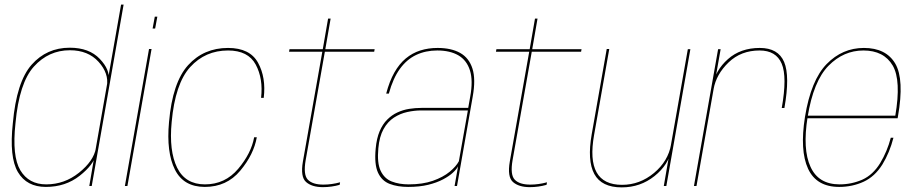

<svg xmlns="http://www.w3.org/2000/svg" viewBox="-20 -805 3968 831"><path d="M366.5 0H377L515 -785H504L383.5 -100ZM178.5 4Q263.5 4 324.8 -44.2Q386 -92.5 394 -135.5L395 -163Q385 -108 322 -57.5Q259 -7 180 -7Q104.5 -7 68 -68Q31.5 -129 47 -271.5Q63 -446.5 126.8 -517Q190.5 -587.5 282.5 -587.5Q361.5 -587.5 406.8 -537.2Q452 -487 442.5 -432L449.5 -459Q457.5 -502 411.8 -550.2Q366 -598.5 282 -598.5Q182 -598.5 116.8 -524.8Q51.5 -451 35.5 -271.5Q19.5 -124.5 57.5 -60.2Q95.5 4 178.5 4Z M520.5 0H531.5L636 -593H625ZM650 -733 640.5 -681.5H651.5L661 -733Z M866.5 4Q961 4 1019.8 -66.2Q1078.5 -136.5 1091.5 -211H1080Q1067.5 -141.5 1010.8 -74.2Q954 -7 867 -7Q782 -7 746.5 -79.5Q711 -152 723 -276.5Q738 -443 803.2 -514.8Q868.5 -586.5 967 -586.5Q1054 -586.5 1086.8 -525.5Q1119.5 -464.5 1110 -381.5H1121.5Q1132 -469.5 1096.8 -533.5Q1061.5 -597.5 967 -597.5Q862 -597.5 794.2 -523Q726.5 -448.5 711.5 -276.5Q699.5 -146 737 -71Q774.5 4 866.5 4Z M1377.5 5Q1415 5 1450 -5L1452 -16Q1415.5 -6 1379.5 -6Q1333 -6 1312.5 -27.2Q1292 -48.5 1303 -112L1386 -581H1599.5L1601.5 -592H1388L1411 -724.5H1400L1377 -592H1233L1231 -581H1375L1291 -106Q1279.5 -39.5 1304.8 -17.2Q1330 5 1377.5 5Z M1746.5 4Q1796 4 1833.5 -5.2Q1871 -14.5 1897.8 -28.8Q1924.5 -43 1940.5 -58Q1956.5 -73 1962.5 -85L1947.5 0H1958L2026 -387Q2039.5 -462 2024.8 -508.2Q2010 -554.5 1971.5 -576Q1933 -597.5 1874 -597.5Q1833.5 -597.5 1799 -586.5Q1764.5 -575.5 1736.2 -552Q1708 -528.5 1686.8 -491Q1665.5 -453.5 1651.5 -400H1663Q1681 -466 1710.8 -507Q1740.5 -548 1781.2 -567.2Q1822 -586.5 1872.5 -586.5Q1927.5 -586.5 1963.8 -565.5Q2000 -544.5 2014 -500.2Q2028 -456 2015 -386L2006.5 -338H1804Q1777.5 -338 1750.8 -333.8Q1724 -329.5 1699.8 -318.2Q1675.5 -307 1655.8 -287.2Q1636 -267.5 1623 -236.8Q1610 -206 1606 -162Q1599.5 -93.5 1616 -57.8Q1632.5 -22 1666.8 -9Q1701 4 1746.5 4ZM1749 -7Q1707.5 -7 1675.5 -19.5Q1643.5 -32 1627.5 -65.8Q1611.5 -99.5 1617.5 -163Q1622 -214 1640 -246.2Q1658 -278.5 1685 -296Q1712 -313.5 1742.8 -320.2Q1773.5 -327 1803.5 -327H2005L1966 -107Q1954 -84.5 1925.8 -61.2Q1897.5 -38 1853.5 -22.5Q1809.5 -7 1749 -7Z M2273 5Q2310.5 5 2345.5 -5L2347.5 -16Q2311 -6 2275 -6Q2228.5 -6 2208 -27.2Q2187.5 -48.5 2198.5 -112L2281.5 -581H2495L2497 -592H2283.5L2306.5 -724.5H2295.5L2272.5 -592H2128.5L2126.5 -581H2270.5L2186.5 -106Q2175 -39.5 2200.2 -17.2Q2225.5 5 2273 5Z M2853 0H2864L2968 -592H2957L2873 -116ZM2617 -593H2606L2541 -224Q2521 -110 2552.2 -52Q2583.5 6 2671 6Q2751.5 6 2812.8 -43Q2874 -92 2885.5 -156.5L2884.5 -180Q2872 -107.5 2810.5 -56.2Q2749 -5 2672 -5Q2592.5 -5 2562.2 -59Q2532 -113 2551.5 -222Z M3363.5 -337.5H3375Q3399.5 -476 3373.8 -536.8Q3348 -597.5 3268.5 -597.5Q3185 -597.5 3130.5 -549Q3076 -500.5 3064.5 -434.5L3068.5 -419.5Q3080 -483.5 3133.5 -535Q3187 -586.5 3267.5 -586.5Q3339 -586.5 3363.2 -529.5Q3387.5 -472.5 3363.5 -337.5ZM2983.5 0H2994.5L3076 -461.5L3099 -592H3088Z M3612 4 3614 -7Q3522.5 -7 3488 -83Q3453 -158.5 3475.5 -299Q3500.5 -454 3566 -520.5Q3631 -586.5 3717 -586.5Q3805.5 -586.5 3844 -521Q3881 -456.5 3855 -304.5H3471.5L3469.5 -293H3865Q3866 -298 3866.5 -301.5Q3894.5 -461 3855 -529.5Q3815 -597.5 3719 -597.5Q3626 -597.5 3558 -528Q3490 -458.5 3464 -299Q3441 -153.5 3477.5 -74.5Q3514 4 3612 4ZM3614 -7 3612 4Q3669 4 3718 -18.5Q3766.5 -41 3799 -93Q3830.5 -144.5 3847 -209H3835.5Q3820 -149.5 3789.5 -99Q3758.5 -48.5 3712.5 -27.5Q3665.5 -7 3614 -7Z"/></svg>

Font: Anybody Thin
Style: Italic
Weight: 100
Italic angle: -10°
Designer: Tyler Finck
Foundry: Etcetera Type Company
Version: Version 1.114;gftools[0.9.25]